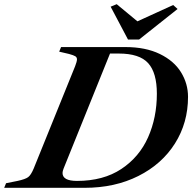

<svg xmlns="http://www.w3.org/2000/svg" viewBox="-80 -898 919 918"><path d="M-51 -22 4 -33Q41 -41 54.5 -51Q68 -61 81 -92L279 -581Q288 -604 288 -614Q288 -624 280 -629Q272 -634 250 -640L203 -651L212 -673H519Q616 -673 684 -640Q752 -607 785.5 -552.5Q819 -498 819 -435Q819 -311 756.5 -212Q694 -113 581.5 -56.5Q469 0 325 0H-60ZM670 -450Q670 -550 628.5 -596Q587 -642 488 -642H446L224 -92Q219 -79 219 -71Q219 -33 288 -33Q414 -33 500 -90Q586 -147 628 -241.5Q670 -336 670 -450ZM449 -866 478 -878 577 -796 748 -874 769 -855 585 -709H532Z"/></svg>

Font: Ibarra Real Nova
Style: Bold Italic
Weight: 700
Italic angle: -22°
Designer: Jose Maria Ribagorda & Octavio Pardo
Foundry: Octavio Pardo
Version: Version 1.014